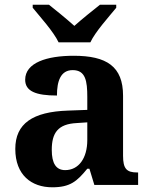

<svg xmlns="http://www.w3.org/2000/svg" viewBox="-20 -786 639 816"><path d="M229 -606H364C385 -651 443 -715 474 -753V-766H405C377 -744 326 -703 296 -676C266 -703 216 -744 188 -766H119V-753C150 -715 208 -651 229 -606ZM202 10C278 10 307 -15 351 -69H360L381 0H567V-53H563C518 -53 503 -69 503 -124V-379C503 -504 433 -549 293 -549C180 -549 87 -520 87 -447C87 -398 133 -380 222 -380C222 -442 238 -488 289 -488C344 -488 351 -441 351 -374V-319L269 -316C119 -311 45 -261 45 -153C45 -42 114 10 202 10ZM257 -63C218 -63 200 -92 200 -149C200 -221 226 -259 306 -263L351 -266V-191C351 -113 314 -63 257 -63Z"/></svg>

Font: Noto Serif Test
Style: Bold
Weight: 700
Version: Version 1.000